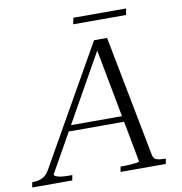

<svg xmlns="http://www.w3.org/2000/svg" viewBox="-144 -930 960 1015"><g transform="rotate(-10 336.5 -423.0)"><path d="M189 -289H504L501 -258H176ZM407 -675 420 -669 71 -49Q70 -43 78 -38.5Q86 -34 103 -31Q120 -28 144 -28H167L162 0H-53L-48 -28H-41Q-15 -28 7 -38.5Q29 -49 44 -76L404 -710H474L600 -58Q604 -38 621 -33Q638 -28 663 -28H669L664 0H421L426 -28H444Q465 -28 484 -29.5Q503 -31 515 -33Q527 -35 527 -38ZM317 -846H600L594 -812H310Z"/></g></svg>

Font: Roboto Serif 120pt Expanded Light
Style: Italic
Weight: 300
Width: 7
Italic angle: -10°
Designer: Greg Gazdowicz
Foundry: Commercial Type
Version: Version 1.008